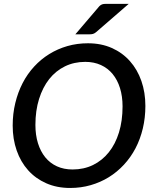

<svg xmlns="http://www.w3.org/2000/svg" viewBox="-20 -948 790 976"><path d="M719 -409.5Q719 -349.5 706 -295Q693 -240.5 668.8 -194.2Q644.5 -148 610 -110.8Q575.5 -73.5 533 -47.2Q490.5 -21 441 -6.8Q391.5 7.5 336.5 7.5Q269 7.5 214.8 -16.5Q160.5 -40.5 122.8 -82.8Q85 -125 64.8 -183Q44.5 -241 44.5 -309.5Q44.5 -370 57.8 -424.5Q71 -479 95 -525.5Q119 -572 153.5 -609.5Q188 -647 230.5 -673.2Q273 -699.5 322.5 -713.8Q372 -728 427 -728Q494.5 -728 548.5 -704Q602.5 -680 640.5 -637.2Q678.5 -594.5 698.8 -536.2Q719 -478 719 -409.5ZM603 -407Q603 -458.5 590 -500.2Q577 -542 552.5 -571.8Q528 -601.5 492.8 -617.5Q457.5 -633.5 413.5 -633.5Q357 -633.5 310.2 -610.8Q263.5 -588 230.2 -546Q197 -504 178.5 -444.8Q160 -385.5 160 -313Q160 -261.5 173 -219.8Q186 -178 210.2 -148.2Q234.5 -118.5 269.5 -102.5Q304.5 -86.5 349 -86.5Q406 -86.5 452.8 -109.2Q499.5 -132 533 -173.8Q566.5 -215.5 584.8 -274.8Q603 -334 603 -407ZM634.5 -928.5 469.5 -785.5Q460 -777.5 452.5 -775.5Q445 -773.5 433.5 -773.5H363L479.5 -910Q484.5 -916.5 489 -920Q493.5 -923.5 498.5 -925.5Q503.5 -927.5 509.8 -928Q516 -928.5 524.5 -928.5Z"/></svg>

Font: Lato 2
Style: Italic
Weight: 600
Italic angle: -7°
Designer: Lukasz Dziedzic with Adam Twardoch and Botio Nikoltchev
Foundry: tyPoland Lukasz Dziedzic
Version: Version 2.015; 2015-08-06; http://www.latofonts.com/